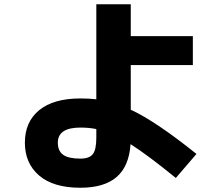

<svg xmlns="http://www.w3.org/2000/svg" viewBox="-20 -818 1040 903"><path d="M887 -512H595V-302Q712 -248 904 -94L807 19Q673 -90 594 -140Q587 -36 528.5 14.5Q470 65 358 65Q231 65 164 7.5Q97 -50 97 -147Q97 -245 164.5 -300Q232 -355 358 -355Q401 -355 433 -351V-798H595V-648H887ZM433 -211Q399 -218 358 -218Q252 -218 252 -147Q252 -108 277 -90Q302 -72 358 -72Q400 -72 416.5 -93Q433 -114 433 -170Z"/></svg>

Font: M PLUS 1p ExtraBold
Style: Regular
Weight: 800
Version: Version 1.062